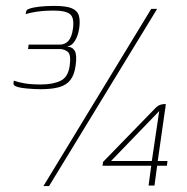

<svg xmlns="http://www.w3.org/2000/svg" viewBox="-20 -558 634 650"><path d="M118 -256Q96 -256 70 -258.5Q44 -261 33 -266Q29 -268 27 -270.5Q25 -273 26 -280L27 -285Q40 -280 62 -276Q84 -272 118 -272Q159 -272 185 -284.5Q211 -297 216 -336Q221 -373 209.5 -382.5Q198 -392 181 -392H75L77 -407H183Q200 -407 211.5 -419.5Q223 -432 227 -461Q232 -499 216.5 -510.5Q201 -522 167 -522Q163 -522 159.5 -522Q156 -522 152 -522Q135 -522 117 -520Q99 -518 85.5 -515Q72 -512 67 -510L68 -517Q69 -522 71.5 -524.5Q74 -527 81 -529Q92 -533 114 -535.5Q136 -538 164 -538Q204 -538 223 -530Q242 -522 247 -505Q252 -488 248 -461Q244 -436 233.5 -419.5Q223 -403 209 -401V-400Q226 -399 233.5 -385Q241 -371 236 -336Q232 -305 218.5 -287.5Q205 -270 180.5 -263Q156 -256 118 -256ZM512 -528 146 72H127L492 -528ZM483 70 492 3H327L329 -10L507 -193Q515 -201 523.5 -203.5Q532 -206 541 -206Q541 -205 540.5 -198Q540 -191 539 -188L514 -13H547L545 3H512L503 70ZM356 -13H494L519 -182Z"/></svg>

Font: Genos Thin Thin
Style: Italic
Weight: 250
Italic angle: -8°
Version: Version 1.010